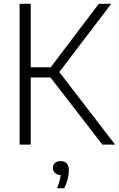

<svg xmlns="http://www.w3.org/2000/svg" viewBox="-20 -760 625 1009"><path d="M518 0 225.5 -378.5 499 -740H564.5L284.5 -372L285 -390L585 0ZM83 0V-740H141.5V0ZM130.5 -353V-406.5H254.5V-353ZM280 229Q292 200.5 295.8 180Q299.5 159.5 299.5 140L307 159.5H300Q280 159.5 269 149Q258 138.5 258 122.5Q258 106.5 268.8 96.5Q279.5 86.5 298.5 86.5Q319.5 86.5 330.8 98.8Q342 111 342 135.5Q342 155.5 335.8 180.5Q329.5 205.5 317 229Z"/></svg>

Font: Encode Sans SemiCondensed Light
Style: Regular
Weight: 300
Width: 4
Designer: Multiple Designers
Foundry: Impallari Type
Version: Version 3.002